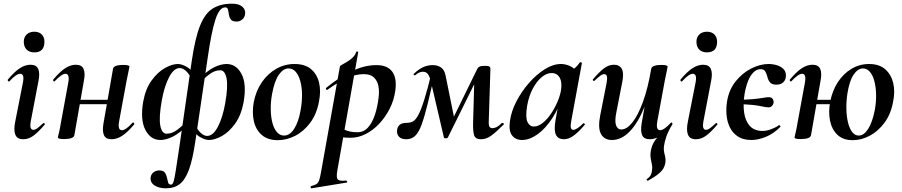

<svg xmlns="http://www.w3.org/2000/svg" viewBox="-20 -746 4889 1041"><path d="M106 9Q73 9 63 -16Q53 -41 63 -89L104 -297Q114 -346 89 -346Q79 -346 64.5 -336Q50 -326 32 -306Q28 -302 24 -306.5Q20 -311 23 -315Q59 -358 88 -376.5Q117 -395 145 -395Q177 -395 187 -372.5Q197 -350 189 -309L147 -89Q142 -61 147 -51.5Q152 -42 160 -42Q171 -42 184 -52Q197 -62 213 -77Q217 -81 221 -77Q225 -73 221 -69Q190 -32 163 -11.5Q136 9 106 9ZM166 -462Q140 -462 124.5 -477Q109 -492 109 -520Q109 -544 124.5 -559Q140 -574 166 -574Q192 -574 206.5 -559Q221 -544 221 -520Q221 -462 166 -462Z M327 8Q308 8 301 5.5Q294 3 294 0Q294 -4 299.5 -26Q305 -48 309 -74L350 -297Q359 -346 335 -346Q325 -346 310.5 -336Q296 -326 277 -306Q274 -302 270 -306.5Q266 -311 269 -315Q305 -358 334 -376.5Q363 -395 391 -395Q423 -395 433 -372.5Q443 -350 435 -309L383 -12Q378 8 327 8ZM370 -181 373 -205H615L612 -181ZM585 9Q553 9 543.5 -13.5Q534 -36 541 -77L593 -374Q598 -394 649 -394Q669 -394 675.5 -391Q682 -388 682 -386Q682 -382 677 -360Q672 -338 667 -312L626 -89Q617 -40 641 -40Q662 -40 698 -80Q702 -84 706 -79.5Q710 -75 707 -71Q671 -28 642 -9.5Q613 9 585 9Z M879 275Q842 275 817.5 259Q793 243 797 214Q800 197 813.5 187.5Q827 178 843 178Q865 178 873.5 189.5Q882 201 885 216.5Q888 232 891.5 243.5Q895 255 907 255Q916 255 921 239Q926 223 933 178.5Q940 134 953 47L1020 -418Q1038 -540 1064.5 -606.5Q1091 -673 1133 -699.5Q1175 -726 1238 -726Q1275 -726 1293.5 -710Q1312 -694 1309 -671Q1307 -651 1293 -640Q1279 -629 1263 -629Q1240 -629 1231.5 -640.5Q1223 -652 1221 -667.5Q1219 -683 1216 -694.5Q1213 -706 1201 -706Q1169 -706 1147.5 -638.5Q1126 -571 1107 -439L1039 21Q1025 117 1005 172.5Q985 228 955 251.5Q925 275 879 275ZM850 13Q797 13 768.5 -41Q740 -95 756 -193Q769 -265 802.5 -310.5Q836 -356 875 -377.5Q914 -399 944 -399Q967 -399 996 -381.5Q1025 -364 1047 -313L1032 -277Q1021 -323 999 -350Q977 -377 954 -377Q923 -377 897 -328Q871 -279 857 -200Q841 -110 849 -65.5Q857 -21 884 -21Q913 -21 942 -43Q971 -65 992 -89L1005 -75Q954 -23 916.5 -5Q879 13 850 13ZM1113 13Q1091 13 1062 -4.5Q1033 -22 1010 -73L1025 -109Q1036 -63 1058.5 -36Q1081 -9 1103 -9Q1135 -9 1161 -58Q1187 -107 1201 -186Q1217 -276 1208.5 -320.5Q1200 -365 1174 -365Q1144 -365 1115 -343Q1086 -321 1065 -297L1052 -311Q1103 -363 1140.5 -381Q1178 -399 1208 -399Q1261 -399 1289.5 -345Q1318 -291 1301 -193Q1288 -122 1255 -76Q1222 -30 1183 -8.5Q1144 13 1113 13Z M1486 14Q1431 14 1398.5 -15Q1366 -44 1356 -91Q1346 -138 1356 -193Q1368 -254 1400 -300.5Q1432 -347 1478 -373Q1524 -399 1577 -399Q1633 -399 1666 -371.5Q1699 -344 1710 -297.5Q1721 -251 1709 -193Q1696 -125 1660.5 -78.5Q1625 -32 1579 -9Q1533 14 1486 14ZM1520 -11Q1552 -11 1575.5 -48.5Q1599 -86 1610 -149Q1618 -194 1617.5 -234.5Q1617 -275 1608 -307Q1599 -339 1583 -357Q1567 -375 1544 -375Q1516 -375 1492 -341Q1468 -307 1455 -236Q1447 -191 1448 -150Q1449 -109 1457.5 -78Q1466 -47 1482 -29Q1498 -11 1520 -11Z M1669 275Q1666 276 1664.5 270Q1663 264 1667 263Q1687 258 1696.5 251.5Q1706 245 1711 229.5Q1716 214 1721 185L1823 -386Q1823 -389 1835 -395.5Q1847 -402 1863.5 -412Q1880 -422 1893.5 -435.5Q1907 -449 1911 -464Q1913 -468 1918 -467Q1923 -466 1922 -462L1809 178Q1802 217 1811.5 227Q1821 237 1856 233Q1860 233 1862 238Q1864 243 1859 244ZM1881 1Q1856 1 1831.5 -2Q1807 -5 1793 -8L1803 -70Q1824 -54 1851 -41.5Q1878 -29 1918 -29Q1952 -29 1975 -54.5Q1998 -80 2012.5 -123Q2027 -166 2033 -220Q2037 -252 2031.5 -280Q2026 -308 2007.5 -326Q1989 -344 1952 -344Q1908 -344 1861 -322.5Q1814 -301 1756 -260Q1752 -256 1748.5 -261Q1745 -266 1749 -270Q1813 -323 1883.5 -358Q1954 -393 2021 -393Q2081 -393 2107 -357Q2133 -321 2123 -253Q2116 -202 2092.5 -156Q2069 -110 2035.5 -74.5Q2002 -39 1962 -19Q1922 1 1881 1Z M2588 9Q2557 9 2550.5 -13.5Q2544 -36 2545 -77L2552 -327L2589 -366L2408 0Q2406 4 2397 4Q2388 4 2387 0L2316 -304Q2310 -330 2300.5 -343.5Q2291 -357 2273 -357Q2263 -357 2252.5 -352.5Q2242 -348 2233 -339Q2230 -336 2225 -339Q2220 -342 2224 -346Q2246 -368 2271.5 -380.5Q2297 -393 2326 -393Q2353 -393 2371.5 -380Q2390 -367 2396 -336L2445 -94L2405 -40L2568 -373Q2572 -381 2580.5 -385Q2589 -389 2608 -389Q2628 -389 2633.5 -385Q2639 -381 2639 -373L2630 -89Q2629 -65 2634.5 -58Q2640 -51 2650 -51Q2661 -51 2673.5 -57.5Q2686 -64 2702 -80Q2702 -80 2708.5 -77.5Q2715 -75 2711 -71Q2671 -31 2644 -11Q2617 9 2588 9ZM2183 9Q2155 9 2142.5 -5.5Q2130 -20 2133 -41Q2135 -60 2148 -70Q2161 -80 2187 -80Q2204 -80 2218.5 -87.5Q2233 -95 2248 -122.5Q2263 -150 2281 -207.5Q2299 -265 2323 -365L2341 -361Q2317 -257 2299.5 -186Q2282 -115 2266.5 -72Q2251 -29 2231.5 -10Q2212 9 2183 9Z M2810 13Q2776 13 2756.5 -11.5Q2737 -36 2745 -91Q2752 -142 2779.5 -195.5Q2807 -249 2847.5 -295.5Q2888 -342 2933.5 -370.5Q2979 -399 3021 -399Q3041 -399 3062 -391.5Q3083 -384 3098.5 -367.5Q3114 -351 3116 -324L3056 -357Q3073 -359 3091.5 -373Q3110 -387 3123 -407Q3125 -410 3130.5 -408Q3136 -406 3135 -404L3077 -89Q3068 -42 3088 -42Q3098 -42 3112 -51.5Q3126 -61 3142 -77Q3145 -80 3149 -76Q3153 -72 3150 -69Q3119 -32 3091.5 -11.5Q3064 9 3038 9Q3006 9 2994.5 -14.5Q2983 -38 2991 -89L3016 -229L3037 -246Q3013 -164 2975 -106Q2937 -48 2894 -17.5Q2851 13 2810 13ZM2874 -60Q2898 -60 2922 -79Q2946 -98 2966.5 -128Q2987 -158 3001.5 -191.5Q3016 -225 3021 -253Q3029 -298 3015 -324Q3001 -350 2971 -350Q2943 -350 2916 -327Q2889 -304 2868 -264Q2847 -224 2838 -172Q2828 -109 2840 -84.5Q2852 -60 2874 -60Z M3298 13Q3256 13 3238.5 -19.5Q3221 -52 3234 -119L3269 -297Q3274 -326 3269.5 -335Q3265 -344 3256 -344Q3246 -344 3233 -334Q3220 -324 3204 -309Q3200 -305 3196 -309Q3192 -313 3196 -317Q3228 -355 3254 -375Q3280 -395 3309 -395Q3339 -395 3351.5 -372Q3364 -349 3353 -297L3322 -138Q3312 -90 3320 -67Q3328 -44 3349 -44Q3378 -44 3408.5 -82Q3439 -120 3466 -193.5Q3493 -267 3511 -374L3529 -373Q3510 -255 3475 -168Q3440 -81 3395 -34Q3350 13 3298 13ZM3493 234Q3491 235 3487.5 230.5Q3484 226 3487 225Q3504 213 3509 201.5Q3514 190 3515 180Q3518 163 3514.5 146.5Q3511 130 3508 112.5Q3505 95 3508 75Q3511 58 3516.5 43Q3522 28 3534.5 11Q3547 -6 3569 -29L3565 -13Q3552 -3 3535.5 3Q3519 9 3503 9Q3471 9 3461.5 -13.5Q3452 -36 3459 -77L3511 -374Q3516 -394 3567 -394Q3587 -394 3593.5 -391Q3600 -388 3600 -386Q3600 -382 3595 -360Q3590 -338 3585 -312L3544 -89Q3535 -40 3559 -40Q3580 -40 3617 -80Q3620 -84 3624 -79.5Q3628 -75 3625 -71Q3603 -35 3593 -6Q3583 23 3580 46Q3577 68 3584 93Q3591 118 3587 139Q3585 152 3577.5 166Q3570 180 3551 196Q3532 212 3493 234Z M3753 9Q3720 9 3710 -16Q3700 -41 3710 -89L3751 -297Q3761 -346 3736 -346Q3726 -346 3711.5 -336Q3697 -326 3679 -306Q3675 -302 3671 -306.5Q3667 -311 3670 -315Q3706 -358 3735 -376.5Q3764 -395 3792 -395Q3824 -395 3834 -372.5Q3844 -350 3836 -309L3794 -89Q3789 -61 3794 -51.5Q3799 -42 3807 -42Q3818 -42 3831 -52Q3844 -62 3860 -77Q3864 -81 3868 -77Q3872 -73 3868 -69Q3837 -32 3810 -11.5Q3783 9 3753 9ZM3813 -462Q3787 -462 3771.5 -477Q3756 -492 3756 -520Q3756 -544 3771.5 -559Q3787 -574 3813 -574Q3839 -574 3853.5 -559Q3868 -544 3868 -520Q3868 -462 3813 -462Z M4147 -164Q4133 -164 4114.5 -168.5Q4096 -173 4061.5 -177Q4027 -181 3963 -181V-205Q4027 -205 4062.5 -208.5Q4098 -212 4117 -215.5Q4136 -219 4149 -219Q4164 -219 4170 -208.5Q4176 -198 4174 -187Q4172 -178 4165 -171Q4158 -164 4147 -164ZM4054 13Q4009 13 3980.5 -6Q3952 -25 3937 -56Q3922 -87 3919 -125Q3916 -163 3923 -202Q3934 -262 3969.5 -306Q4005 -350 4053 -374.5Q4101 -399 4147 -399Q4170 -399 4192 -392.5Q4214 -386 4228.5 -371Q4243 -356 4241 -332Q4240 -312 4226.5 -299.5Q4213 -287 4190 -287Q4163 -287 4153 -301.5Q4143 -316 4140 -332Q4136 -347 4129 -359Q4122 -371 4103 -371Q4083 -371 4065.5 -354Q4048 -337 4036 -307Q4024 -277 4017 -237Q4008 -182 4014.5 -136Q4021 -90 4045.5 -63Q4070 -36 4115 -36Q4136 -36 4161.5 -45.5Q4187 -55 4203 -67Q4205 -69 4209 -65Q4213 -61 4211 -58Q4174 -21 4132.5 -4Q4091 13 4054 13Z M4604 14Q4550 14 4519.5 -16Q4489 -46 4480 -93.5Q4471 -141 4481 -193Q4492 -253 4522 -299.5Q4552 -346 4596 -372.5Q4640 -399 4692 -399Q4747 -399 4779.5 -370.5Q4812 -342 4823 -295.5Q4834 -249 4822 -193Q4810 -127 4775.5 -80.5Q4741 -34 4695.5 -10Q4650 14 4604 14ZM4321 8Q4302 8 4295 5.5Q4288 3 4288 0Q4288 -4 4293.5 -26Q4299 -48 4303 -74L4344 -297Q4353 -346 4329 -346Q4319 -346 4304.5 -336Q4290 -326 4271 -306Q4268 -302 4264 -306.5Q4260 -311 4263 -315Q4299 -358 4328 -376.5Q4357 -395 4385 -395Q4417 -395 4427 -372.5Q4437 -350 4429 -309L4377 -12Q4372 8 4321 8ZM4358 -181 4361 -205H4530L4525 -181ZM4636 -11Q4664 -11 4687 -47Q4710 -83 4723 -149Q4731 -194 4730 -234.5Q4729 -275 4720.5 -307Q4712 -339 4696 -357Q4680 -375 4659 -375Q4631 -375 4608 -341Q4585 -307 4574 -236Q4568 -194 4569 -153.5Q4570 -113 4578 -81Q4586 -49 4600.5 -30Q4615 -11 4636 -11Z"/></svg>

Font: Cormorant
Style: Bold Italic
Weight: 700
Italic angle: -10°
Designer: Christian Thalmann (Catharsis Fonts)
Foundry: Catharsis Fonts
Version: Version 4.000